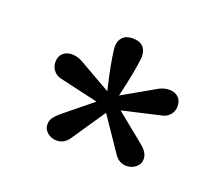

<svg xmlns="http://www.w3.org/2000/svg" viewBox="-73 -812 684 585"><g transform="rotate(20 269.0 -520.0)"><path d="M113 -371Q113 -385 121 -395Q129 -405 138.5 -412.5Q148 -420 151 -423L230 -487L104 -516Q90 -519 80.5 -530.5Q71 -542 71 -558Q71 -577 82.5 -587Q94 -597 111 -597Q127 -597 143 -589L250 -528Q230 -612 225 -659V-664Q225 -683 236 -694.5Q247 -706 269 -706Q291 -706 302 -694.5Q313 -683 313 -664V-659Q308 -612 288 -528L395 -589Q411 -597 427 -597Q444 -597 455.5 -587Q467 -577 467 -558Q467 -542 457.5 -530.5Q448 -519 434 -516L308 -487L387 -423Q390 -420 401.5 -411Q413 -402 419 -392Q425 -382 425 -371Q425 -355 412 -344.5Q399 -334 382 -334Q358 -334 343 -356L269 -465L195 -356Q180 -334 156 -334Q139 -334 126 -344.5Q113 -355 113 -371Z"/></g></svg>

Font: Trirong SemiBold
Style: Regular
Weight: 600
Designer: Katatrad Team
Foundry: CadsonDemak
Version: Version 1.000